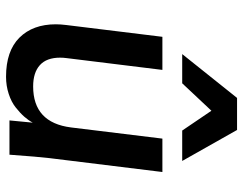

<svg xmlns="http://www.w3.org/2000/svg" viewBox="-104 -682 797 629"><g transform="rotate(90 294.5 -367.5)"><path d="M231.4 11.2Q147 11.2 103.3 -32.7Q59.6 -76.7 59.6 -151.9Q59.6 -167 62 -186.5L100.6 -501H209L170.4 -187.5Q168.9 -176.3 168.9 -166Q168.9 -121.6 193.4 -99.6Q217.8 -77.6 263.2 -77.6Q381.8 -77.6 397.5 -201.7L434.1 -501H543.5L498 -130.9Q493.7 -95.7 486.8 0H374.5L381.8 -76.2Q374.5 -62.5 362.5 -48.8Q350.6 -35.2 332.5 -20.8Q314.5 -6.3 287.8 2.4Q261.2 11.2 231.4 11.2ZM157.2 -565.9 300.8 -745.6H405.8L507.3 -565.9H407.7L342.8 -661.6L252.9 -565.9Z"/></g></svg>

Font: Muli
Style: Semi-BoldItalic
Weight: 600
Italic angle: -7°
Designer: Vernon Adams
Foundry: newtypography
Version: Version 2.0; ttfautohint (v1.00rc1.2-2d82) -l 8 -r 50 -G 200